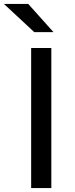

<svg xmlns="http://www.w3.org/2000/svg" viewBox="-60 -960 381 980"><path d="M202 0H99V-715H202ZM115 -796 -40 -940H84L213 -796Z"/></svg>

Font: Wix Madefor Text Medium
Style: Regular
Weight: 500
Designer: Dalton Maag Ltd
Foundry: Dalton Maag Ltd
Version: Version 3.100